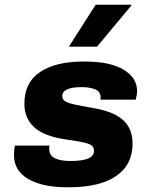

<svg xmlns="http://www.w3.org/2000/svg" viewBox="-20 -781 640 811"><path d="M263 10Q159 10 99 -25Q39 -60 39 -126Q39 -139 40 -148.5Q41 -158 43 -166H190Q188 -163 188 -161V-152Q188 -124 212 -112.5Q236 -101 277 -101Q328 -101 352.5 -111.5Q377 -122 377 -144Q377 -158 368.5 -165.5Q360 -173 334.5 -179Q309 -185 258 -192Q167 -205 125 -243Q83 -281 83 -343Q83 -433 149.5 -477Q216 -521 331 -521H339Q446 -521 502.5 -486.5Q559 -452 559 -397Q559 -388 557.5 -379Q556 -370 553 -360H404Q405 -363 405 -365V-371Q404 -395 381 -404Q358 -413 324 -413Q284 -413 263.5 -403.5Q243 -394 243 -375Q243 -364 251.5 -356Q260 -348 289 -341Q318 -334 378 -324Q434 -314 469.5 -295Q505 -276 522.5 -246Q540 -216 540 -175Q540 -85 470.5 -37.5Q401 10 272 10ZM271 -584 384 -761H534L535 -758L390 -584Z"/></svg>

Font: Chivo Mono Medium ExtraBold
Style: Italic
Weight: 800
Italic angle: -8.05°
Monospace: yes
Version: Version 1.008